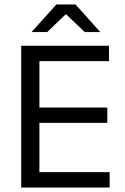

<svg xmlns="http://www.w3.org/2000/svg" viewBox="-20 -845 563 865"><path d="M157.5 0H75.5V-639H157.5ZM474 0H100V-69.5H474ZM463.5 -291.5H122.5V-360.5H463.5ZM471 -569.5H99.5V-639H471ZM123 -701.5 234 -825H320L431 -701.5V-700.5H362L279 -779.5H275L192.5 -700.5H123Z"/></svg>

Font: Anek Devanagari
Style: Regular
Weight: 400
Designer: Kailash Malviya (Devanagari) & Yesha Goshar (Latin)
Foundry: Ek Type
Version: Version 1.003